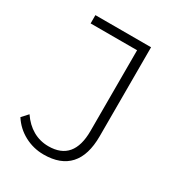

<svg xmlns="http://www.w3.org/2000/svg" viewBox="-169 -809 854 923"><g transform="rotate(30 258.0 -347.5)"><path d="M210 5Q153 5 103.5 -21.5Q54 -48 24 -95L55 -129Q84 -86 123.5 -63.5Q163 -41 210 -41Q349 -41 349 -206V-654H91V-700H400V-206Q400 -101 352 -48Q304 5 210 5Z"/></g></svg>

Font: Montserrat Z Light
Style: Regular
Weight: 300
Designer: Julieta Ulanovsky
Foundry: Julieta Ulanovsky
Version: Version 8.000